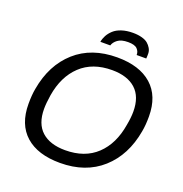

<svg xmlns="http://www.w3.org/2000/svg" viewBox="-152 -1002 1093 1148"><g transform="rotate(20 394.0 -428.0)"><path d="M334 -751Q337.9 -772.9 348.6 -792.7Q359.4 -812.5 378.4 -830.1Q397.5 -847.7 428.7 -857.9Q460 -868.2 500 -868.2Q532.2 -868.2 556.9 -861.3Q581.5 -854.5 595.2 -842.8Q608.9 -831.1 617.7 -815.9Q626.5 -800.8 627 -784.2Q627.4 -767.6 626 -751H564.9Q565.9 -772.5 550 -789.3Q534.2 -806.2 491.2 -806.2Q448.2 -806.2 425.5 -789.1Q402.8 -772 397 -751ZM354 12.2Q211.9 12.2 134.5 -56.6Q57.1 -125.5 57.1 -255.9Q57.1 -313 64.9 -354Q92.8 -513.7 196 -606Q299.3 -698.2 461.9 -698.2Q604 -698.2 681.9 -629.2Q759.8 -560.1 759.8 -430.2Q759.8 -375 752 -334Q724.1 -173.8 620.4 -80.8Q516.6 12.2 354 12.2ZM356.9 -69.8Q481.4 -69.8 556.9 -141.1Q632.3 -212.4 652.8 -338.9Q662.1 -387.7 662.1 -425.8Q662.1 -520.5 609.1 -568.4Q556.2 -616.2 459 -616.2Q335 -616.2 259.3 -544.9Q183.6 -473.6 163.1 -348.1Q154.8 -295.4 154.8 -259.8Q154.8 -165 207.5 -117.4Q260.3 -69.8 356.9 -69.8Z"/></g></svg>

Font: Archivo
Style: Italic
Weight: 400
Italic angle: -10°
Designer: Hector Gatti
Foundry: Omnibus-Type
Version: Version 2.001